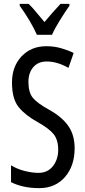

<svg xmlns="http://www.w3.org/2000/svg" viewBox="-20 -963 442 993"><path d="M366 -196Q366 -265 333 -312Q300 -359 233 -396Q173 -429 150 -457Q127 -485 127 -540Q127 -586 152 -615.5Q177 -645 222 -645Q276 -645 334 -612L361 -689Q333 -703 296.5 -713.5Q260 -724 220 -724Q141 -724 91.5 -671.5Q42 -619 42 -536Q42 -451 77 -408.5Q112 -366 174 -332Q233 -299 257 -269.5Q281 -240 281 -188Q281 -139 254 -104Q227 -69 179 -69Q147 -69 108.5 -78.5Q70 -88 37 -108V-21Q98 10 183 10Q266 10 316 -47.5Q366 -105 366 -196ZM339 -943H293Q269 -917 252 -898Q235 -879 210 -849Q188 -875 167 -900.5Q146 -926 128 -943H82V-933Q138 -856 171 -783H249Q264 -817 290.5 -859.5Q317 -902 339 -933Z"/></svg>

Font: Noto Sans Display Condensed
Style: Regular
Weight: 400
Width: 3
Designer: Monotype Design Team
Foundry: Monotype Imaging Inc.
Version: Version 1.900